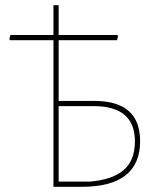

<svg xmlns="http://www.w3.org/2000/svg" viewBox="-20 -720 610 740"><path d="M186 0V-565H19L16 -569L20 -585H186V-700H206V-585H432L435 -581L431 -565H206V-331H344Q520 -331 520 -176Q520 0 295 0ZM341 -311H206V-20H325Q413 -27 456.5 -64.5Q500 -102 500 -175Q500 -311 341 -311Z"/></svg>

Font: Alegreya Sans Thin
Style: Regular
Weight: 100
Designer: Juan Pablo del Peral
Foundry: Huerta Tipografica
Version: Version 2.007